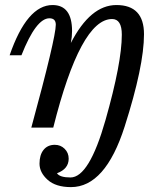

<svg xmlns="http://www.w3.org/2000/svg" viewBox="-20 -517 659 778"><path d="M473.6 -376.5Q473.6 -439.9 434.1 -439.9Q306.2 -439.9 195.8 0H106.9Q206.1 -363.8 206.1 -417Q206.1 -442.9 180.2 -442.9Q126 -442.9 66.9 -293H19Q89.4 -496.6 192.9 -496.6Q272 -496.6 272 -391.1Q272 -368.2 267.1 -342.8Q346.2 -496.6 451.7 -496.6Q563.5 -496.6 563.5 -378.4Q563.5 -249.5 485.1 -4.2Q406.7 241.2 267.6 241.2Q206.1 241.2 173.1 211.7Q140.1 182.1 140.1 146Q140.1 110.8 156.5 90.3Q172.9 69.8 202.1 69.8Q225.6 69.8 241.9 85.9Q258.3 102.1 258.3 126Q258.3 167.5 210.9 185.1Q222.2 202.1 265.6 202.1Q341.3 202.1 407.5 -30.5Q473.6 -263.2 473.6 -376.5Z"/></svg>

Font: Munson
Style: Italic
Weight: 400
Italic angle: -12°
Designer: Paul James MIller
Foundry: High-Logic / Made with FontCreator
Version: Version 2.10;May 5, 2019;FontCreator 11.5.0.2430 64-bit